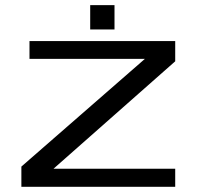

<svg xmlns="http://www.w3.org/2000/svg" viewBox="-20 -721 759 741"><path d="M421.9 -701.2H328.1V-607.4H421.9ZM93.8 -562.5V-493.7H539.1L62.5 -78.1V0H656.2V-69.8H186.5L656.2 -484.4V-562.5Z"/></svg>

Font: Michroma
Style: Regular
Weight: 400
Version: Version 1.000